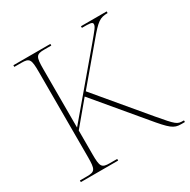

<svg xmlns="http://www.w3.org/2000/svg" viewBox="-160 -865 1006 1016"><g transform="rotate(-30 343.0 -357.0)"><path d="M50 0H278V-10H233C183 -10 177 -21 177 -98V-242L294 -382L527 -104C600 -16 619 0 662 0H686V-10H681C645 -10 639 -15 562 -106L313 -403L490 -613C557 -693 572 -703 620 -704V-714H463V-704C510 -704 528 -704 528 -690C528 -675 517 -663 467 -603L177 -260V-616C177 -693 183 -704 233 -704H276V-714H50V-704H93C143 -704 149 -693 149 -616V-98C149 -21 143 -10 93 -10H50Z"/></g></svg>

Font: Noto Serif Display Thin
Style: Regular
Weight: 100
Designer: Monotype Design Team
Foundry: Monotype Imaging Inc.
Version: Version 2.009